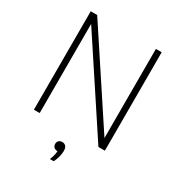

<svg xmlns="http://www.w3.org/2000/svg" viewBox="-221 -882 1159 1250"><g transform="rotate(30 359.0 -257.0)"><path d="M92.5 0V-740H141L599 -45H582.5V-740H626V0H577.5L119.5 -695H136V0ZM343.5 226Q354.5 198.5 358 178.2Q361.5 158 361.5 139.5L366 157H359.5Q343 157 333.2 147.5Q323.5 138 323.5 123Q323.5 108 332.8 98.8Q342 89.5 357.5 89.5Q375.5 89.5 385.5 100.8Q395.5 112 395.5 135.5Q395.5 154 389.8 178.2Q384 202.5 372 226Z"/></g></svg>

Font: Encode Sans SC ExtraLight
Style: Regular
Weight: 250
Designer: Multiple Designers
Foundry: Impallari Type
Version: Version 3.002